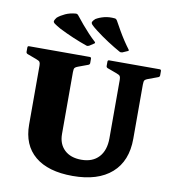

<svg xmlns="http://www.w3.org/2000/svg" viewBox="-107 -1120 1121 1230"><g transform="rotate(10 453.5 -505.0)"><path d="M657 -833 625 -819Q614 -816 607 -820Q569 -841 525 -869.5Q481 -898 441 -929Q415 -949 405.5 -959.5Q396 -970 400 -978.5Q404 -987 417 -999Q440 -1013 471.5 -1021Q503 -1029 541 -1025Q550 -1023 555 -1014Q572 -983 589 -953.5Q606 -924 624 -896.5Q642 -869 661 -844Q667 -836 657 -833ZM437 -843 408 -824Q398 -819 390 -822Q349 -836 300.5 -856.5Q252 -877 207 -900Q179 -916 167.5 -924.5Q156 -933 158.5 -942Q161 -951 172 -965Q192 -982 221.5 -995.5Q251 -1009 289 -1012Q299 -1012 305 -1004Q327 -976 349 -950Q371 -924 393.5 -900Q416 -876 439 -855Q446 -848 437 -843ZM790 -286Q790 -141 701 -62.5Q612 16 448 16Q288 16 202.5 -55.5Q117 -127 117 -260V-754H335V-237Q335 -172 375 -134Q415 -96 485 -96Q558 -96 598.5 -140Q639 -184 639 -263V-754H790ZM20 -744Q20 -754 30 -754H424Q434 -754 434 -744V-716Q434 -707 425 -703L360 -679Q346 -674 340.5 -667.5Q335 -661 335 -639V-553H117V-643Q117 -659 112.5 -666.5Q108 -674 88 -681L29 -703Q20 -707 20 -716ZM541 -744Q541 -754 551 -754H879Q889 -754 889 -744V-716Q889 -707 880 -703L815 -679Q801 -674 795.5 -667.5Q790 -661 790 -639V-553H639V-643Q639 -659 634.5 -666.5Q630 -674 610 -681L550 -703Q541 -707 541 -716Z"/></g></svg>

Font: Hahmlet Black
Style: Regular
Weight: 900
Version: Version 1.002